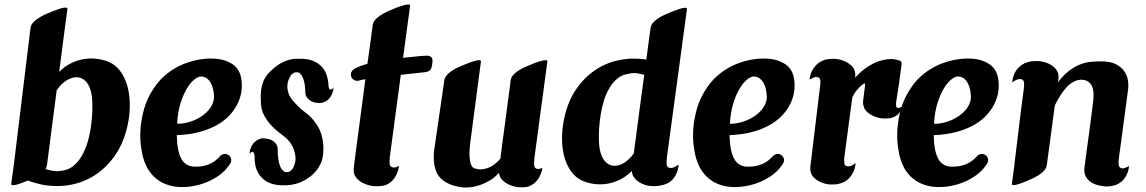

<svg xmlns="http://www.w3.org/2000/svg" viewBox="-20 -835 5180 868"><path d="M472.7 -554.7Q503.4 -541 523.9 -513.2Q544.4 -485.4 554.9 -449.2Q565.4 -413.1 566.7 -371.1Q567.9 -329.1 560.5 -287.1Q553.2 -245.1 538.1 -205.3Q522.9 -165.5 501 -133.8Q476.1 -98.1 448.2 -73.2Q420.4 -48.3 390.9 -32.2Q361.3 -16.1 331.3 -7.3Q301.3 1.5 272.5 4.4H269.5H268.1Q258.3 5.9 249 5.9H243.7H242.2H238.8Q200.2 6.3 166.5 -1Q132.8 -8.3 106.4 -19Q93.3 -13.2 79.3 -8.1Q65.4 -2.9 54.4 0Q43.5 2.9 36.6 2.2Q29.8 1.5 30.8 -4.4L43.5 -97.7L116.7 -698.7Q117.7 -705.1 118.2 -708.5Q118.7 -710.4 118.7 -711.9Q121.1 -728 141.4 -743.9Q161.6 -759.8 190.4 -772.5Q205.1 -778.8 221.9 -785.4Q238.8 -792 252.9 -796.4Q267.1 -800.8 276.4 -800.8Q285.6 -800.8 284.7 -793.9L272 -698.7L247.6 -510.3Q272.5 -535.2 301.5 -549.3Q330.6 -563.5 360.4 -568.1Q390.1 -572.8 419.2 -568.8Q448.2 -564.9 472.7 -554.7ZM373.5 -183.6Q383.8 -216.3 389.2 -250Q394.5 -283.7 396.5 -314.2Q398.4 -344.7 397.5 -369.9Q396.5 -395 393.6 -410.6Q386.2 -446.3 371.1 -463.6Q356 -481 337.4 -484.6Q318.8 -488.3 299.6 -480.7Q280.3 -473.1 264.2 -459Q256.8 -452.6 250 -444.8Q243.2 -437 236.3 -427.2L193.8 -99.6Q193.4 -94.2 192.4 -89.8Q191.9 -87.9 191.9 -86.4Q191.4 -79.6 185.5 -70.8Q202.1 -65.9 214.4 -63.5Q226.6 -61 239.3 -61V-61.5H240.7Q250 -61.5 260.3 -63.2Q270.5 -64.9 283.7 -68.8Q300.3 -75.2 314 -86.7Q327.6 -98.1 338.6 -113.3Q349.6 -128.4 358.2 -146.2Q366.7 -164.1 373.5 -183.6Z M1005.9 -137.7Q1017.1 -133.8 1022.5 -123.5Q1027.8 -113.3 1023.9 -102.1Q1023.9 -101.1 1023.4 -100.6Q1022.5 -98.1 1021.5 -96.7Q1020.5 -95.2 1019.5 -93.3Q997.6 -59.6 963.6 -37.4Q929.7 -15.1 892.6 -3.4Q855.5 8.3 818.8 10.3Q782.2 12.2 754.4 5.4Q724.1 -2 702.6 -15.6Q681.2 -29.3 666.3 -46.6Q651.4 -64 642.3 -82.5Q633.3 -101.1 628.4 -118.2Q621.1 -142.1 616.7 -178Q612.3 -213.9 615.5 -255.6Q618.7 -297.4 631.3 -342.5Q644 -387.7 671.4 -430.2Q693.4 -464.8 719.5 -488.5Q745.6 -512.2 773.9 -527.8Q797.4 -542 829.3 -552.7Q861.3 -563.5 895.5 -567.9Q929.7 -572.3 962.4 -568.8Q995.1 -565.4 1021 -550.8Q1035.6 -543.5 1048.1 -530Q1060.5 -516.6 1067.4 -494.6Q1075.2 -464.8 1072.8 -433.8Q1070.3 -402.8 1057.4 -373.3Q1044.4 -343.8 1021 -317.4Q997.6 -291 962.9 -271Q928.2 -251 882.3 -238.5Q836.4 -226.1 779.3 -224.1Q780.3 -154.8 798.8 -118.9Q817.4 -83 858.9 -81.5Q879.9 -81.1 896.7 -84.2Q913.6 -87.4 927.5 -93.5Q941.4 -99.6 953.1 -108.6Q964.8 -117.7 975.1 -128.9L977.1 -130.9L979.5 -133.3Q984.9 -137.2 991.7 -138.7Q998 -140.1 1005.9 -137.7ZM780.8 -275.4Q799.8 -274.9 819.8 -279.3Q839.8 -283.7 858.9 -291.7Q877.9 -299.8 894.5 -311.5Q911.1 -323.2 923.3 -337.6Q935.5 -352.1 942.1 -368.9Q948.7 -385.7 947.3 -404.3Q945.3 -429.7 939 -446.3Q932.6 -462.9 924.3 -472.4Q916 -481.9 906.5 -485.6Q897 -489.3 889.2 -489.3Q888.2 -489.3 887.2 -489Q886.2 -488.8 885.3 -488.8Q883.3 -488.8 882.3 -488.3H881.8Q869.1 -485.4 853.3 -470.9Q837.4 -456.5 822.5 -430.7Q807.6 -404.8 796.1 -368.2Q784.7 -331.5 781.2 -284.2Q781.2 -281.7 781.2 -279.8Q781.2 -277.8 780.8 -275.4Z M1360.4 -416.5Q1359.9 -437 1357.7 -451.7Q1355.5 -466.3 1351.8 -476.8Q1348.1 -487.3 1343.8 -493.9Q1339.4 -500.5 1334.5 -504.4Q1334.5 -504.4 1334 -504.9L1333.5 -505.4Q1327.1 -509.3 1315.4 -507.8Q1303.7 -506.3 1294.4 -493.7Q1290 -486.8 1284.9 -475.1Q1279.8 -463.4 1279.1 -448Q1278.3 -432.6 1283.9 -414.6Q1289.6 -396.5 1306.2 -377.4Q1309.1 -374.5 1314.2 -368.9Q1319.3 -363.3 1325.4 -356.9Q1331.5 -350.6 1338.4 -344.2Q1345.2 -337.9 1352.1 -333Q1356.4 -329.6 1366.5 -322Q1376.5 -314.5 1388.2 -302Q1399.9 -289.6 1411.9 -272Q1423.8 -254.4 1431.6 -231Q1439.5 -207.5 1441.7 -178.2Q1443.8 -148.9 1436.5 -113.3Q1432.6 -98.6 1421.4 -79.8Q1410.2 -61 1391.1 -43.9Q1372.1 -26.9 1345 -13.9Q1317.9 -1 1282.2 2Q1278.8 2.4 1275.9 2.4Q1273.4 2.4 1270 2.7Q1266.6 2.9 1264.2 2.4Q1263.2 2.4 1262.7 2.7Q1262.2 2.9 1261.7 2.9Q1261.2 2.4 1260.7 2.4H1260.3Q1253.9 2.4 1248.3 2.4Q1242.7 2.4 1237.3 1.5Q1235.8 1.5 1234.9 1.2Q1233.9 1 1232.9 1Q1201.7 -3.4 1181.6 -16.8Q1161.6 -30.3 1150.1 -48.3Q1138.7 -66.4 1134.5 -87.2Q1130.4 -107.9 1130.9 -126.5V-129.9Q1129.9 -139.2 1127.4 -143.6Q1125 -147.9 1121.8 -148.7Q1118.7 -149.4 1115 -146.5Q1111.3 -143.6 1107.9 -138.7V-139.6Q1108.9 -151.9 1112.5 -163.1Q1116.2 -174.3 1123 -183.8Q1129.9 -193.4 1139.9 -200Q1149.9 -206.5 1163.6 -209.5Q1168.5 -209.5 1173.8 -209.5Q1179.2 -209.5 1184.6 -208.5Q1197.3 -207 1206.8 -202.1Q1216.3 -197.3 1222.7 -190.9Q1229 -184.6 1232.2 -177Q1235.4 -169.4 1235.4 -163.1V-162.1Q1235.4 -138.7 1237.5 -121.6Q1239.7 -104.5 1243.2 -92.8Q1246.6 -81.1 1251.2 -73.7Q1255.9 -66.4 1261.2 -62.5Q1261.2 -62 1261.7 -62Q1261.7 -62 1262.2 -61Q1263.2 -60.5 1265.4 -59.3Q1267.6 -58.1 1271.5 -57.1Q1275.4 -56.2 1280.8 -56.9Q1286.1 -57.6 1291.7 -61.3Q1297.4 -64.9 1302.7 -72.3Q1308.1 -79.6 1312 -92.8Q1317.4 -110.4 1315.7 -127.9Q1314 -145.5 1307.6 -161.6Q1301.3 -177.7 1291.3 -191.2Q1281.2 -204.6 1270 -213.9Q1258.8 -223.1 1240.7 -236.8Q1222.7 -250.5 1205.3 -269.3Q1188 -288.1 1174.6 -312.5Q1161.1 -336.9 1159.7 -367.7Q1157.2 -404.3 1160.9 -429.4Q1164.6 -454.6 1172.9 -472.4Q1181.2 -490.2 1193.4 -503.4Q1205.6 -516.6 1221.2 -529.8Q1229 -536.1 1239.5 -543Q1250 -549.8 1262.2 -555.4Q1274.4 -561 1287.6 -564.7Q1300.8 -568.4 1313.5 -569.3H1314H1316.9H1317.4H1334.5H1335.4Q1341.8 -569.3 1347.9 -569.1Q1354 -568.8 1359.4 -568.4L1359.9 -567.9H1361.8H1362.8H1363.3Q1390.6 -564 1409.4 -553Q1428.2 -542 1439.9 -526.9Q1451.7 -511.7 1457.3 -493.9Q1462.9 -476.1 1464.4 -458.5Q1464.4 -456.5 1464.8 -455.6V-454.6V-449.7V-449.2Q1466.3 -430.7 1473.6 -430.2Q1481 -429.7 1487.8 -439.9V-439Q1486.8 -426.8 1483.2 -415.5Q1479.5 -404.3 1472.7 -394.8Q1465.8 -385.3 1455.8 -378.7Q1445.8 -372.1 1432.1 -369.6Q1427.2 -369.1 1421.9 -369.1Q1416.5 -369.1 1411.1 -370.1Q1398.4 -371.6 1388.9 -376.5Q1379.4 -381.3 1373 -387.9Q1366.7 -394.5 1363.5 -401.6Q1360.4 -408.7 1360.4 -415.5Z M1920.4 -582Q1924.8 -580.6 1928.5 -577.9Q1932.1 -575.2 1933.8 -570.1Q1935.5 -564.9 1935.3 -556.2Q1935.1 -547.4 1931.6 -533.2V-532.2Q1931.2 -530.3 1930.2 -527.3Q1927.2 -520 1921.1 -515.4Q1915 -510.7 1907.7 -509.8L1904.8 -509.3Q1903.3 -508.8 1901.4 -508.8Q1899.9 -508.3 1897.7 -508.3Q1895.5 -508.3 1892.6 -507.8Q1886.2 -506.8 1877.4 -506.1Q1868.7 -505.4 1857.9 -503.9Q1846.7 -502.9 1834.5 -501.5Q1822.3 -500 1808.6 -498.5Q1804.7 -497.6 1800.3 -497.3Q1795.9 -497.1 1792 -496.6L1742.2 -125Q1739.7 -99.1 1742.7 -89.1Q1745.6 -79.1 1758.3 -77.6Q1766.6 -77.1 1773.2 -80.1Q1779.8 -83 1781.2 -84L1784.2 -85.4Q1783.2 -81.5 1782.7 -77.9Q1782.2 -74.2 1781.2 -70.8Q1775.9 -47.9 1762.5 -28.8Q1749 -9.8 1724.6 1.5Q1706.1 6.8 1693.1 6.8Q1680.2 6.8 1673.3 6.8Q1667.5 6.8 1651.4 3.4Q1635.3 0 1618.4 -8.8Q1601.6 -17.6 1589.4 -33.4Q1577.1 -49.3 1579.1 -74.2Q1580.1 -84 1583 -106Q1585.9 -127.9 1589.8 -158.7Q1593.8 -189.5 1598.9 -227.3Q1604 -265.1 1609.4 -306.6Q1614.7 -348.1 1620.6 -391.4Q1626.5 -434.6 1631.8 -476.6Q1630.9 -476.6 1629.6 -476.3Q1628.4 -476.1 1627.4 -476.1Q1623.5 -475.1 1620.6 -474.9Q1617.7 -474.6 1614.7 -474.1Q1611.8 -473.1 1609.4 -472.7Q1606.9 -472.2 1605 -471.2Q1603.5 -470.7 1602.5 -470.7H1601.6L1601.1 -470.2Q1589.8 -467.8 1579.8 -473.9Q1569.8 -480 1566.9 -491.2Q1564.5 -500.5 1568.4 -509Q1572.3 -517.6 1580.1 -522.5Q1580.6 -522.5 1581.1 -522.9Q1581.5 -523.4 1582 -523.4Q1582.5 -523.4 1583.5 -524.4Q1585 -525.4 1587.2 -526.4Q1589.4 -527.3 1592.3 -529.3Q1599.6 -532.2 1609.9 -536.6Q1614.7 -538.1 1620.1 -540Q1625.5 -542 1630.9 -543.5Q1633.3 -544.4 1636 -545.2Q1638.7 -545.9 1641.1 -546.9Q1645 -575.7 1648.7 -601.6Q1652.3 -627.4 1655.3 -648.7Q1658.2 -669.9 1660.2 -686Q1662.1 -702.1 1663.6 -711.4Q1664.6 -717.8 1665 -721.2Q1665.5 -723.1 1665.5 -724.6Q1668 -741.2 1688.5 -757.3Q1709 -773.4 1738.3 -786.1Q1752.9 -792.5 1770 -799.3Q1787.1 -806.2 1801.8 -810.3Q1816.4 -814.5 1825.7 -814.7Q1835 -814.9 1834 -808.1L1820.8 -711.9L1802.2 -573.7Q1850.6 -579.1 1882.1 -581.8Q1913.6 -584.5 1920.4 -582Z M2454.6 -556.6 2449.2 -516.1 2448.7 -513.2 2395.5 -117.2Q2393.1 -91.8 2396 -82Q2398.9 -72.3 2411.6 -71.3Q2418 -70.8 2423.6 -72.8Q2429.2 -74.7 2432.1 -76.2Q2428.2 -48.8 2412.8 -25.6Q2397.5 -2.4 2367.7 8.8Q2353.5 11.7 2343.5 11.7Q2333.5 11.7 2328.1 11.7Q2323.2 11.7 2310.3 9.3Q2297.4 6.8 2282.7 0.5Q2268.1 -5.9 2255.1 -16.8Q2242.2 -27.8 2237.3 -45.4L2235.8 -54.2Q2216.8 -31.7 2192.9 -18.1Q2168.9 -4.4 2145.8 2.9Q2122.6 10.3 2102.5 12Q2082.5 13.7 2070.8 12.2Q2037.6 7.8 2014.6 -1.7Q1991.7 -11.2 1977.1 -24.4Q1962.4 -37.6 1954.8 -53.7Q1947.3 -69.8 1944.1 -86.7Q1940.9 -103.5 1940.9 -120.6Q1940.9 -137.7 1942.4 -153.3L1987.3 -461.9Q1987.8 -464.8 1987.8 -467.3Q1987.8 -469.7 1988.3 -471.2Q1988.3 -473.1 1988.8 -474.6Q1988.8 -475.1 1989.3 -475.1Q1990.7 -482.9 1996.6 -491Q2002.4 -499 2012 -506.8Q2021.5 -514.6 2033.9 -521.7Q2046.4 -528.8 2060.5 -534.7Q2069.3 -538.6 2079.6 -542.7Q2089.8 -546.9 2100.1 -550.8Q2110.4 -554.7 2119.9 -557.6Q2129.4 -560.5 2137 -562Q2144.5 -563.5 2149.2 -562.7Q2153.8 -562 2154.3 -558.6Q2154.3 -556.6 2154.3 -556.6L2141.6 -461.9Q2134.8 -409.2 2128.4 -359.9Q2125.5 -338.9 2122.6 -316.4Q2119.6 -293.9 2116.9 -272.7Q2114.3 -251.5 2111.6 -232.2Q2108.9 -212.9 2106.9 -198.2Q2103 -168.5 2102.5 -146.7Q2102.1 -125 2104.5 -110.1Q2106.9 -95.2 2111.3 -86.9Q2115.7 -78.6 2121.1 -75.7Q2142.1 -67.4 2160.9 -69.8Q2179.7 -72.3 2195.6 -80.1Q2211.4 -87.9 2223.1 -98.6Q2234.9 -109.4 2241.7 -117.2Q2241.7 -117.7 2241.9 -117.9Q2242.2 -118.2 2242.2 -118.7Q2245.6 -147.5 2251 -187.3Q2256.3 -227.1 2262.5 -272.5Q2268.6 -317.9 2274.9 -366.5Q2281.2 -415 2287.6 -461.9H2287.1Q2288.1 -468.8 2288.6 -471.2Q2289.1 -473.1 2289.1 -474.6V-475.1Q2289.1 -476.1 2289.3 -476.6Q2289.6 -477.1 2289.6 -477.5Q2293.9 -493.2 2313.2 -508.1Q2332.5 -522.9 2360.4 -534.7Q2360.8 -535.2 2361.3 -535.2Q2361.8 -535.2 2362.3 -535.6Q2376 -541.5 2391.8 -547.9Q2407.7 -554.2 2421.1 -558.1Q2434.6 -562 2444.1 -562.7Q2453.6 -563.5 2454.6 -558.6V-557.6Z M2992.2 -771.5Q3006.3 -777.8 3023.2 -784.4Q3040 -791 3054.2 -795.4Q3068.4 -799.8 3077.4 -800Q3086.4 -800.3 3085.4 -793.5L3072.8 -699.2L2994.6 -121.1Q2992.2 -96.2 2995.1 -86.4Q2998 -76.7 3010.7 -75.7Q3018.6 -75.2 3024.9 -77.9Q3031.2 -80.6 3032.7 -81.5Q3037.6 -84 3042 -86.9Q3044.4 -88.9 3046.9 -90.3Q3047.9 -90.3 3047.9 -90.3V-88.4Q3045.4 -61.5 3032.7 -40Q3027.3 -30.3 3019.5 -22.2Q3011.7 -14.2 3001.5 -7.8Q2987.3 -1.5 2975.8 1.5Q2964.4 4.4 2955.1 5.6Q2945.8 6.8 2939 6.6Q2932.1 6.3 2927.7 6.3Q2924.3 6.3 2916.5 5.4Q2908.7 4.4 2898.7 1.5Q2888.7 -1.5 2878.2 -6.6Q2867.7 -11.7 2858.6 -19.3Q2849.6 -26.9 2843.5 -37.4Q2837.4 -47.9 2836.4 -62Q2811.5 -37.1 2782.7 -22.9Q2753.9 -8.8 2724.4 -4.2Q2694.8 0.5 2666 -3.4Q2637.2 -7.3 2613.3 -17.6Q2583 -31.2 2563 -58.6Q2543 -85.9 2532.5 -121.6Q2522 -157.2 2521 -198.5Q2520 -239.7 2527.1 -281.2Q2534.2 -322.8 2548.8 -362.1Q2563.5 -401.4 2585.4 -432.6Q2610.8 -469.2 2639.9 -494.4Q2668.9 -519.5 2699.5 -535.4Q2730 -551.3 2761 -559.1Q2792 -566.9 2821.3 -569.3Q2822.8 -569.3 2824.2 -569.6Q2825.7 -569.8 2826.7 -569.8H2840.8Q2873 -570.8 2901.9 -565.4Q2908.2 -612.8 2912.8 -648.2Q2917.5 -683.6 2919.9 -699.2Q2920.9 -705.6 2921.4 -709Q2921.9 -710.9 2921.9 -712.4Q2923.3 -720.2 2929.2 -728.3Q2935.1 -736.3 2944.3 -743.9Q2953.6 -751.5 2965.8 -758.5Q2978 -765.6 2992.2 -771.5ZM2818.8 -111.8Q2832 -123 2845.2 -141.6Q2849.6 -174.3 2855.2 -216.6Q2860.8 -258.8 2866.9 -305.9Q2873 -353 2879.6 -401.9Q2886.2 -450.7 2892.6 -496.6Q2879.4 -500 2869.1 -502.2Q2858.9 -504.4 2848.9 -504.6Q2838.9 -504.9 2827.9 -502.9Q2816.9 -501 2802.2 -497.1Q2785.2 -491.2 2771.2 -480Q2757.3 -468.8 2746.1 -453.6Q2734.9 -438.5 2726.1 -420.4Q2717.3 -402.3 2710.9 -382.8Q2701.2 -351.1 2695.8 -317.9Q2690.4 -284.7 2688.5 -254.6Q2686.5 -224.6 2687.5 -199.7Q2688.5 -174.8 2691.4 -159.7Q2698.7 -124.5 2713.6 -107.4Q2728.5 -90.3 2746.6 -86.7Q2764.6 -83 2783.9 -90.3Q2803.2 -97.7 2818.8 -111.8Z M3504.9 -137.7Q3516.1 -133.8 3521.5 -123.5Q3526.9 -113.3 3522.9 -102.1Q3522.9 -101.1 3522.5 -100.6Q3521.5 -98.1 3520.5 -96.7Q3519.5 -95.2 3518.6 -93.3Q3496.6 -59.6 3462.6 -37.4Q3428.7 -15.1 3391.6 -3.4Q3354.5 8.3 3317.9 10.3Q3281.2 12.2 3253.4 5.4Q3223.1 -2 3201.7 -15.6Q3180.2 -29.3 3165.3 -46.6Q3150.4 -64 3141.4 -82.5Q3132.3 -101.1 3127.4 -118.2Q3120.1 -142.1 3115.7 -178Q3111.3 -213.9 3114.5 -255.6Q3117.7 -297.4 3130.4 -342.5Q3143.1 -387.7 3170.4 -430.2Q3192.4 -464.8 3218.5 -488.5Q3244.6 -512.2 3272.9 -527.8Q3296.4 -542 3328.4 -552.7Q3360.4 -563.5 3394.5 -567.9Q3428.7 -572.3 3461.4 -568.8Q3494.1 -565.4 3520 -550.8Q3534.7 -543.5 3547.1 -530Q3559.6 -516.6 3566.4 -494.6Q3574.2 -464.8 3571.8 -433.8Q3569.3 -402.8 3556.4 -373.3Q3543.5 -343.8 3520 -317.4Q3496.6 -291 3461.9 -271Q3427.2 -251 3381.3 -238.5Q3335.4 -226.1 3278.3 -224.1Q3279.3 -154.8 3297.9 -118.9Q3316.4 -83 3357.9 -81.5Q3378.9 -81.1 3395.8 -84.2Q3412.6 -87.4 3426.5 -93.5Q3440.4 -99.6 3452.1 -108.6Q3463.9 -117.7 3474.1 -128.9L3476.1 -130.9L3478.5 -133.3Q3483.9 -137.2 3490.7 -138.7Q3497.1 -140.1 3504.9 -137.7ZM3279.8 -275.4Q3298.8 -274.9 3318.8 -279.3Q3338.9 -283.7 3357.9 -291.7Q3377 -299.8 3393.6 -311.5Q3410.2 -323.2 3422.4 -337.6Q3434.6 -352.1 3441.2 -368.9Q3447.8 -385.7 3446.3 -404.3Q3444.3 -429.7 3438 -446.3Q3431.6 -462.9 3423.3 -472.4Q3415 -481.9 3405.5 -485.6Q3396 -489.3 3388.2 -489.3Q3387.2 -489.3 3386.2 -489Q3385.3 -488.8 3384.3 -488.8Q3382.3 -488.8 3381.3 -488.3H3380.9Q3368.2 -485.4 3352.3 -470.9Q3336.4 -456.5 3321.5 -430.7Q3306.6 -404.8 3295.2 -368.2Q3283.7 -331.5 3280.3 -284.2Q3280.3 -281.7 3280.3 -279.8Q3280.3 -277.8 3279.8 -275.4Z M4061 -355Q4056.2 -336.4 4042.7 -321.3Q4029.3 -306.2 4004.4 -300.8Q3993.7 -299.3 3985.8 -299.3Q3978 -299.3 3973.1 -299.3Q3968.3 -299.3 3955.6 -301.8Q3942.9 -304.2 3928.5 -310.5Q3914.1 -316.9 3901.1 -327.9Q3888.2 -338.9 3883.8 -356.4Q3880.9 -365.2 3881.8 -378.4Q3882.8 -384.3 3884 -395.3Q3885.3 -406.2 3887.2 -421.4Q3887.7 -423.3 3887.7 -425Q3887.7 -426.8 3888.2 -428.7Q3889.2 -432.6 3889.4 -436.5Q3889.6 -440.4 3890.1 -444.8Q3890.6 -445.8 3890.6 -447.8V-449.2Q3893.1 -462.9 3881.8 -454.6Q3881.3 -454.6 3880.4 -453.6Q3866.2 -442.9 3854 -428.2Q3841.8 -413.6 3833 -393.6L3797.4 -126.5Q3796.9 -125.5 3796.9 -123.5Q3796.4 -120.6 3796.4 -117.9Q3796.4 -115.2 3796.4 -112.8Q3795.9 -97.2 3799.3 -90.6Q3802.7 -84 3813 -83Q3820.8 -82.5 3826.9 -85.2Q3833 -87.9 3834.5 -88.9Q3838.4 -91.3 3842.5 -94Q3846.7 -96.7 3848.1 -97.7V-96.2Q3845.7 -71.3 3834.5 -50.8Q3827.1 -37.6 3815.7 -26.6Q3804.2 -15.6 3788.1 -8.8Q3767.6 -1.5 3753.4 -1.2Q3739.3 -1 3732.4 -1Q3727.1 -1 3713.9 -3.7Q3700.7 -6.3 3686 -13.2Q3671.9 -20 3660.2 -31.2Q3648.4 -42.5 3644.5 -59.6Q3642.6 -68.8 3643.1 -79.6Q3643.6 -83 3644 -87.6Q3644.5 -92.3 3645.5 -98.1V-101.1Q3646 -102.1 3646 -103L3689 -458Q3689.9 -473.1 3686 -479.5Q3682.1 -485.8 3671.9 -486.8Q3664.1 -487.3 3658 -484.4Q3651.9 -481.4 3649.9 -480.5Q3647.5 -479.5 3645 -477.8Q3642.6 -476.1 3640.1 -474.6Q3641.6 -494.1 3649.9 -512.2Q3658.2 -529.3 3672.4 -543.2Q3686.5 -557.1 3708.5 -564.5Q3725.6 -568.8 3737.1 -568.8Q3748.5 -568.8 3754.9 -568.8Q3760.3 -568.8 3773.7 -566.2Q3787.1 -563.5 3802.2 -556.6Q3816.4 -549.8 3828.9 -538.6Q3841.3 -527.3 3845.2 -509.8Q3846.2 -505.4 3846.7 -500.5Q3847.2 -495.6 3846.2 -490.2Q3846.2 -488.8 3845.9 -487.3Q3845.7 -485.8 3845.7 -483.9Q3867.7 -507.8 3889.4 -523.9Q3911.1 -540 3931.4 -549.6Q3951.7 -559.1 3970 -563.2Q3988.3 -567.4 4003.9 -567.9Q4015.6 -568.4 4025.6 -566.7Q4035.6 -564.9 4043 -562Q4057.6 -559.1 4056.2 -546.9L4052.2 -515.1L4043.5 -451.7L4033.2 -385.7L4031.2 -372.6Q4030.3 -358.4 4031.7 -353.3Q4033.2 -348.1 4040 -347.2Q4044.4 -346.7 4048.1 -348.1Q4051.8 -349.6 4052.7 -350.6V-350.1Q4053.7 -351.1 4055.2 -351.8Q4056.6 -352.5 4057.6 -353.5L4060.5 -355.5Z M4427.7 -137.7Q4439 -133.8 4444.3 -123.5Q4449.7 -113.3 4445.8 -102.1Q4445.8 -101.1 4445.3 -100.6Q4444.3 -98.1 4443.4 -96.7Q4442.4 -95.2 4441.4 -93.3Q4419.4 -59.6 4385.5 -37.4Q4351.6 -15.1 4314.5 -3.4Q4277.3 8.3 4240.7 10.3Q4204.1 12.2 4176.3 5.4Q4146 -2 4124.5 -15.6Q4103 -29.3 4088.1 -46.6Q4073.2 -64 4064.2 -82.5Q4055.2 -101.1 4050.3 -118.2Q4043 -142.1 4038.6 -178Q4034.2 -213.9 4037.4 -255.6Q4040.5 -297.4 4053.2 -342.5Q4065.9 -387.7 4093.3 -430.2Q4115.2 -464.8 4141.4 -488.5Q4167.5 -512.2 4195.8 -527.8Q4219.2 -542 4251.2 -552.7Q4283.2 -563.5 4317.4 -567.9Q4351.6 -572.3 4384.3 -568.8Q4417 -565.4 4442.9 -550.8Q4457.5 -543.5 4470 -530Q4482.4 -516.6 4489.3 -494.6Q4497.1 -464.8 4494.6 -433.8Q4492.2 -402.8 4479.2 -373.3Q4466.3 -343.8 4442.9 -317.4Q4419.4 -291 4384.8 -271Q4350.1 -251 4304.2 -238.5Q4258.3 -226.1 4201.2 -224.1Q4202.1 -154.8 4220.7 -118.9Q4239.3 -83 4280.8 -81.5Q4301.8 -81.1 4318.6 -84.2Q4335.4 -87.4 4349.4 -93.5Q4363.3 -99.6 4375 -108.6Q4386.7 -117.7 4397 -128.9L4398.9 -130.9L4401.4 -133.3Q4406.7 -137.2 4413.6 -138.7Q4419.9 -140.1 4427.7 -137.7ZM4202.6 -275.4Q4221.7 -274.9 4241.7 -279.3Q4261.7 -283.7 4280.8 -291.7Q4299.8 -299.8 4316.4 -311.5Q4333 -323.2 4345.2 -337.6Q4357.4 -352.1 4364 -368.9Q4370.6 -385.7 4369.1 -404.3Q4367.2 -429.7 4360.8 -446.3Q4354.5 -462.9 4346.2 -472.4Q4337.9 -481.9 4328.4 -485.6Q4318.8 -489.3 4311 -489.3Q4310.1 -489.3 4309.1 -489Q4308.1 -488.8 4307.1 -488.8Q4305.2 -488.8 4304.2 -488.3H4303.7Q4291 -485.4 4275.1 -470.9Q4259.3 -456.5 4244.4 -430.7Q4229.5 -404.8 4218 -368.2Q4206.5 -331.5 4203.1 -284.2Q4203.1 -281.7 4203.1 -279.8Q4203.1 -277.8 4202.6 -275.4Z M5079.6 -81.5Q5083.5 -83.5 5084.5 -84.5Q5082 -58.1 5068.1 -34.9Q5054.2 -11.7 5025.9 0.5Q5010.7 5.4 4998 7.1Q4985.4 8.8 4975.1 7.8Q4924.3 2.4 4902.3 -19Q4880.4 -40.5 4881.8 -70.3Q4881.8 -71.3 4883.5 -84.2Q4885.3 -97.2 4887.9 -118.2Q4890.6 -139.2 4894.3 -166Q4897.9 -192.9 4901.9 -221.2Q4905.8 -249.5 4909.4 -277.3Q4913.1 -305.2 4916 -328.4Q4918.9 -351.6 4920.9 -367.7Q4922.9 -383.8 4923.3 -389.2Q4926.3 -434.1 4911.6 -454.1Q4897 -474.1 4870.1 -474.6Q4852.5 -474.6 4836.4 -466.8Q4820.3 -459 4805.4 -444.1Q4790.5 -429.2 4776.6 -408Q4762.7 -386.7 4749.5 -360.4V-359.9Q4748.5 -357.9 4748.5 -356.9L4713.4 -95.7Q4712.9 -91.3 4711.9 -87.9Q4711.4 -85.9 4711.4 -85Q4709 -69.3 4690.2 -54Q4671.4 -38.6 4644 -26.4Q4630.4 -20.5 4614.3 -13.7Q4598.1 -6.8 4584.7 -2.7Q4571.3 1.5 4562.5 1.7Q4553.7 2 4554.7 -4.9L4566.9 -95.7H4566.4L4598.6 -358.9L4608.4 -432.6Q4609.4 -437 4609.4 -440.9Q4609.4 -444.8 4609.9 -448.2Q4610.4 -463.9 4606.7 -470.2Q4603 -476.6 4592.8 -477.5Q4585 -478 4578.9 -475.3Q4572.8 -472.7 4570.8 -471.7Q4565.9 -469.2 4561.5 -466.3Q4559.1 -464.4 4556.6 -462.9H4556.2V-464.4Q4558.6 -490.2 4570.8 -511.2Q4577.6 -522.9 4587.6 -532.5Q4597.7 -542 4611.8 -548.8Q4635.3 -558.1 4651.1 -558.6Q4667 -559.1 4674.8 -559.1Q4678.2 -559.1 4686.8 -557.6Q4695.3 -556.2 4705.8 -553Q4716.3 -549.8 4727.3 -543.9Q4738.3 -538.1 4747.3 -529.5Q4756.3 -521 4761.5 -509Q4766.6 -497.1 4765.1 -481Q4764.6 -478 4764.4 -473.4Q4764.2 -468.8 4763.2 -463.4Q4788.6 -496.6 4813.7 -515.4Q4838.9 -534.2 4863.3 -543.7Q4887.7 -553.2 4911.4 -555.4Q4935.1 -557.6 4957 -557.6Q4997.6 -558.1 5022.7 -545.7Q5047.9 -533.2 5061.5 -514.4Q5075.2 -495.6 5078.9 -473.4Q5082.5 -451.2 5080.1 -431.6Q5068.4 -346.2 5059.6 -278.3Q5055.7 -249.5 5052 -221.4Q5048.3 -193.4 5045.2 -170.9Q5042 -148.4 5040 -134Q5038.1 -119.6 5038.1 -117.7Q5037.6 -113.8 5037.1 -108.2Q5036.6 -102.5 5036.9 -97.2Q5037.1 -91.8 5038.1 -86.9Q5039.1 -82 5041.5 -79.6Q5050.3 -71.3 5060.1 -74.2Q5069.8 -77.1 5079.6 -81.5Z"/></svg>

Font: Brush Lettering One
Style: Bold Italic
Weight: 400
Italic angle: -7°
Designer: Eben Sorkin
Foundry: Eben Sorkin
Version: Version 1.001